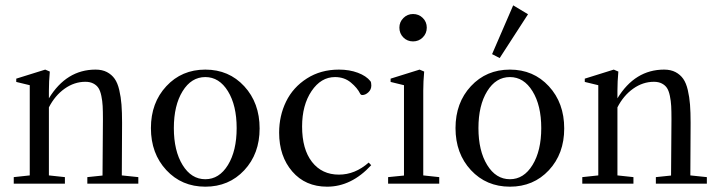

<svg xmlns="http://www.w3.org/2000/svg" viewBox="-20 -684 2672 715"><path d="M31.2 0V-24.4L90.8 -30.8V-366.7L40.5 -378.9V-391.1L148.4 -424.8L165.5 -417.5Q162.1 -379.9 162.1 -346.2V-317.9Q227.5 -424.8 335.9 -424.8Q360.8 -424.8 378.4 -415.5Q396 -406.2 407 -390.6Q418 -375 424.1 -348.9Q430.2 -322.8 432.4 -294.4Q434.6 -266.1 434.6 -226.1Q434.6 -159.7 433.6 -30.8L495.1 -24.4V0H305.2V-24.4L361.8 -30.3Q363.3 -239.7 363.3 -240.7Q363.3 -270 362.3 -289.1Q361.3 -308.1 357.4 -326.9Q353.5 -345.7 346.7 -356.2Q339.8 -366.7 327.6 -373Q315.4 -379.4 297.9 -379.4Q256.8 -379.4 220.7 -353.8Q184.6 -328.1 162.1 -284.2V-30.8L221.7 -24.4V0Z M542 -207Q542 -301.3 599.4 -363Q656.7 -424.8 744.6 -424.8Q832.5 -424.8 889.6 -362.8Q946.8 -300.8 946.8 -205.6Q946.8 -111.3 889.6 -50Q832.5 11.2 744.6 11.2Q656.7 11.2 599.4 -50.5Q542 -112.3 542 -207ZM744.6 -16.6Q796.4 -16.6 828.9 -69.6Q861.3 -122.6 861.3 -207Q861.3 -291.5 828.9 -344.2Q796.4 -397 744.6 -397Q692.4 -397 659.9 -344.2Q627.4 -291.5 627.4 -207Q627.4 -122.6 659.9 -69.6Q692.4 -16.6 744.6 -16.6Z M1198.2 11.2Q1117.2 11.2 1068.4 -45.4Q1019.5 -102.1 1019.5 -189.9Q1019.5 -252.9 1045.4 -305.9Q1071.3 -358.9 1122.8 -391.8Q1174.3 -424.8 1242.2 -424.8Q1281.2 -424.8 1312.5 -413.1Q1343.8 -401.4 1359.4 -381.8Q1362.8 -377.4 1362.8 -365.7Q1362.8 -350.6 1351.8 -340.3Q1340.8 -330.1 1329.1 -330.1Q1324.2 -330.1 1321.3 -335Q1311 -356.4 1286.6 -376.7Q1262.2 -397 1227.5 -397Q1175.3 -397 1140.1 -344.7Q1105 -292.5 1105 -212.9Q1105 -128.4 1141.8 -81.1Q1178.7 -33.7 1242.2 -33.7Q1302.2 -33.7 1353 -78.6L1362.3 -68.8Q1288.6 11.2 1198.2 11.2Z M1467.3 -581.1Q1467.3 -602.1 1482.2 -616.9Q1497.1 -631.8 1518.1 -631.8Q1539.6 -631.8 1554.4 -617.2Q1569.3 -602.5 1569.3 -581.1Q1569.3 -559.6 1554.4 -544.7Q1539.6 -529.8 1518.1 -529.8Q1496.6 -529.8 1481.9 -544.7Q1467.3 -559.6 1467.3 -581.1ZM1425.3 0V-24.4L1484.4 -30.3V-366.7L1434.6 -378.9V-391.1L1542.5 -424.8L1559.6 -417.5Q1556.2 -379.9 1556.2 -346.2V-30.8L1615.7 -24.4V0Z M1840.8 -467.8 1812.5 -482.4 1891.1 -664.1 1946.3 -630.9ZM1676.3 -207Q1676.3 -301.3 1733.6 -363Q1791 -424.8 1878.9 -424.8Q1966.8 -424.8 2023.9 -362.8Q2081.1 -300.8 2081.1 -205.6Q2081.1 -111.3 2023.9 -50Q1966.8 11.2 1878.9 11.2Q1791 11.2 1733.6 -50.5Q1676.3 -112.3 1676.3 -207ZM1878.9 -16.6Q1930.7 -16.6 1963.1 -69.6Q1995.6 -122.6 1995.6 -207Q1995.6 -291.5 1963.1 -344.2Q1930.7 -397 1878.9 -397Q1826.7 -397 1794.2 -344.2Q1761.7 -291.5 1761.7 -207Q1761.7 -122.6 1794.2 -69.6Q1826.7 -16.6 1878.9 -16.6Z M2148.4 0V-24.4L2208 -30.8V-366.7L2157.7 -378.9V-391.1L2265.6 -424.8L2282.7 -417.5Q2279.3 -379.9 2279.3 -346.2V-317.9Q2344.7 -424.8 2453.1 -424.8Q2478 -424.8 2495.6 -415.5Q2513.2 -406.2 2524.2 -390.6Q2535.2 -375 2541.3 -348.9Q2547.4 -322.8 2549.6 -294.4Q2551.8 -266.1 2551.8 -226.1Q2551.8 -159.7 2550.8 -30.8L2612.3 -24.4V0H2422.4V-24.4L2479 -30.3Q2480.5 -239.7 2480.5 -240.7Q2480.5 -270 2479.5 -289.1Q2478.5 -308.1 2474.6 -326.9Q2470.7 -345.7 2463.9 -356.2Q2457 -366.7 2444.8 -373Q2432.6 -379.4 2415 -379.4Q2374 -379.4 2337.9 -353.8Q2301.8 -328.1 2279.3 -284.2V-30.8L2338.9 -24.4V0Z"/></svg>

Font: Elstob 18pt
Style: Regular
Weight: 400
Designer: Peter S. Baker
Version: Version 1.015